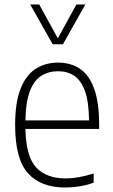

<svg xmlns="http://www.w3.org/2000/svg" viewBox="-20 -828 503 857"><path d="M271 9Q162.5 9 105 -54.5Q47.5 -118 47.5 -270.5Q47.5 -370.5 71.8 -431.8Q96 -493 139.2 -520.8Q182.5 -548.5 239 -548.5Q296 -548.5 337 -521Q378 -493.5 400.2 -432.2Q422.5 -371 422.5 -270V-252.5H93.5Q96 -129 141.8 -80.2Q187.5 -31.5 274.5 -31.5Q326.5 -31.5 398 -53.5V-12.5Q363 -0.5 332 4.2Q301 9 271 9ZM239 -510Q197 -510 164.8 -490Q132.5 -470 113.8 -422.2Q95 -374.5 93.5 -290.5H377.5Q376.5 -374 359 -422Q341.5 -470 311 -490Q280.5 -510 239 -510ZM215 -630.5 115 -808H155L238 -657L321 -808H361L261 -630.5Z"/></svg>

Font: Encode Sans SemiCondensed SemiCondensed ExtraLight
Style: Regular
Weight: 200
Width: 4
Designer: Multiple Designers
Foundry: Impallari Type
Version: Version 3.000; ttfautohint (v1.8.3) -l 8 -r 50 -G 200 -x 14 